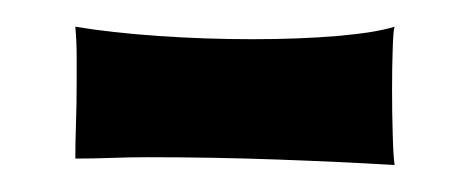

<svg xmlns="http://www.w3.org/2000/svg" viewBox="-20 25 348 143"><path d="M273.9 44.9Q272.9 47.4 272.5 61Q272 74.7 272 91.8Q272 109.4 272.5 125.2Q272.9 141.1 273.9 147.9Q233.4 145.5 186 143.8Q138.7 142.1 89.8 142.1Q76.2 142.1 63 142.6Q49.8 143.1 36.1 143.1Q36.1 130.9 36.6 116.7Q37.1 102.5 37.1 86.9Q37.1 77.1 37.1 66.7Q37.1 56.2 36.1 44.9Q62.5 49.3 97.9 51.8Q133.3 54.2 168 54.2Q202.6 54.2 231.2 51.8Q259.8 49.3 273.9 44.9Z"/></svg>

Font: Mouse Memoirs
Style: Regular
Weight: 400
Version: Version 1.000